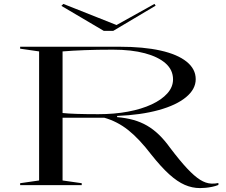

<svg xmlns="http://www.w3.org/2000/svg" viewBox="-20 -947 1158 982"><path d="M1003 15Q963 15 925 -1.5Q887 -18 845.5 -55.5Q804 -93 754 -156Q692 -237 636 -281.5Q580 -326 513 -345H300V-24L398 -10V0H83V-10L180 -24V-684L83 -698V-708H590Q714 -708 801 -688.5Q888 -669 934.5 -631.5Q981 -594 981 -542Q981 -491 931.5 -450Q882 -409 791.5 -384Q701 -359 579 -354V-348Q625 -344 662.5 -333.5Q700 -323 732 -304.5Q764 -286 793 -258Q822 -230 850 -191Q900 -125 937 -85.5Q974 -46 1003.5 -27.5Q1033 -9 1061 -8Q1079 -7 1097 -11V-1Q1082 5 1065 8.5Q1048 12 1032 13.5Q1016 15 1003 15ZM483 -363Q565 -363 634.5 -376Q704 -389 755.5 -413Q807 -437 836 -469.5Q865 -502 865 -541Q865 -589 827.5 -622.5Q790 -656 721.5 -674.5Q653 -693 557 -693Q477 -693 412.5 -690.5Q348 -688 300 -684V-369Q327 -366 373 -364.5Q419 -363 483 -363ZM770 -927 776 -918 559 -789H511L294 -917L304 -927L576 -819Z"/></svg>

Font: Kalnia Expanded Light
Style: Regular
Weight: 300
Width: 7
Designer: Frida Medrano
Foundry: Frida Medrano
Version: Version 1.105